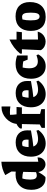

<svg xmlns="http://www.w3.org/2000/svg" viewBox="1228 -2020 805 3302"><g transform="rotate(-90 1631.0 -369.5)"><path d="M394 -751 393 -752H394ZM210 10Q122 10 69.5 -55.5Q17 -121 17 -234Q17 -363 89 -434Q161 -505 284 -505Q306 -505 330 -502L332 -576L270 -682Q322 -711 378.5 -728.5Q435 -746 500 -749V-114L575 -127Q575 -81 558 -51Q541 -21 513.5 -5.5Q486 10 456 10Q412 10 373 -21Q334 -52 323 -114Q306 -81 284.5 -50Q263 -19 238 8Q231 9 224 9.5Q217 10 210 10ZM193 -252Q193 -194 209.5 -167Q226 -140 264 -140Q288 -140 321 -153L326 -374Q278 -388 229 -388Q220 -388 212 -388Q202 -357 197.5 -322.5Q193 -288 193 -252Z M815 13Q745 13 694 -18Q643 -49 615 -106Q587 -163 587 -241Q587 -363 652.5 -433Q718 -503 832 -503Q930 -503 985 -450.5Q1040 -398 1040 -304L1038 -240Q953 -224 887.5 -214.5Q822 -205 762 -199Q790 -118 891 -118Q950 -118 1034 -146L1046 -113Q1002 -52 942.5 -19.5Q883 13 815 13ZM770 -384Q754 -332 752 -281H879L881 -316Q881 -392 815 -392Q805 -392 793.5 -390Q782 -388 770 -384Z M1072 -396V-427Q1105 -469 1151 -488Q1157 -542 1183 -589Q1209 -636 1248 -671Q1287 -706 1334.5 -726Q1382 -746 1432 -746Q1441 -746 1451 -745V-594Q1426 -598 1401 -600Q1376 -602 1351 -602Q1340 -602 1329 -601Q1318 -600 1307 -600Q1306 -553 1315 -488H1442L1434 -396H1322V-83L1405 -62V0H1083V-56Q1107 -73 1141 -87L1148 -396Z M1664 13Q1594 13 1543 -18Q1492 -49 1464 -106Q1436 -163 1436 -241Q1436 -363 1501.5 -433Q1567 -503 1681 -503Q1779 -503 1834 -450.5Q1889 -398 1889 -304L1887 -240Q1802 -224 1736.5 -214.5Q1671 -205 1611 -199Q1639 -118 1740 -118Q1799 -118 1883 -146L1895 -113Q1851 -52 1791.5 -19.5Q1732 13 1664 13ZM1619 -384Q1603 -332 1601 -281H1728L1730 -316Q1730 -392 1664 -392Q1654 -392 1642.5 -390Q1631 -388 1619 -384Z M2143 13Q2077 13 2028.5 -18.5Q1980 -50 1953.5 -106.5Q1927 -163 1927 -240Q1927 -365 1994.5 -434.5Q2062 -504 2179 -504Q2217 -504 2255 -497Q2293 -490 2328 -477L2327 -297H2256L2225 -373Q2174 -382 2120 -383Q2107 -324 2107 -272Q2107 -122 2225 -122Q2269 -122 2333 -145L2346 -114Q2274 13 2143 13Z M2602 -610V-488H2737L2728 -396H2602V-119L2738 -124Q2727 -80 2700.5 -49.5Q2674 -19 2638.5 -3.5Q2603 12 2565 12Q2522 12 2483 -7.5Q2444 -27 2419 -69L2434 -396H2360V-427Q2406 -484 2468 -531Q2530 -578 2602 -610Z M2989 13Q2874 13 2812 -53.5Q2750 -120 2750 -241Q2750 -365 2816 -435Q2882 -505 3001 -505Q3118 -505 3182 -440.5Q3246 -376 3246 -259Q3246 -129 3179 -58Q3112 13 2989 13ZM2998 -92Q3032 -92 3048 -126Q3064 -160 3064 -245Q3064 -326 3047.5 -359.5Q3031 -393 2991 -393Q2974 -393 2947 -387Q2939 -355 2935 -321Q2931 -287 2931 -244Q2931 -160 2947.5 -126Q2964 -92 2998 -92Z"/></g></svg>

Font: Piazzolla ExtraBold
Style: Regular
Weight: 800
Designer: Juan Pablo del Peral
Foundry: Huerta Tipografica
Version: Version 1.330